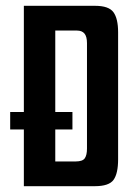

<svg xmlns="http://www.w3.org/2000/svg" viewBox="-20 -640 463 660"><path d="M62 -620H307Q354 -620 370 -598Q386 -576 386 -529V-92Q386 -44 370.5 -22Q355 0 306 0H62ZM15 -195V-255H229V-195ZM240 -85Q264 -85 271.5 -96Q279 -107 279 -129V-492Q279 -514 270.5 -524.5Q262 -535 244 -535H170V-85Z"/></svg>

Font: Smooch Sans Thin
Style: Bold
Weight: 700
Version: Version 1.010